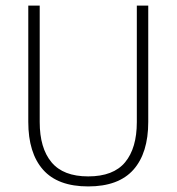

<svg xmlns="http://www.w3.org/2000/svg" viewBox="-20 -659 634 689"><path d="M296.5 10Q187.5 10 134.5 -50Q81.5 -110 81.5 -221.5V-639H122.5V-221Q122.5 -127.5 164.8 -76.8Q207 -26 296.5 -26Q387 -26 429 -76.8Q471 -127.5 471 -221V-639H512V-221.5Q512 -110 458.8 -50Q405.5 10 296.5 10Z"/></svg>

Font: Anek Telugu Medium ExtraLight
Style: Regular
Weight: 250
Version: Version 1.003